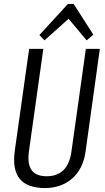

<svg xmlns="http://www.w3.org/2000/svg" viewBox="-20 -948 535 975"><path d="M209 7Q119 7 80.5 -39.5Q42 -86 55 -182L128 -700H200L127 -180Q118 -117 140 -85Q162 -53 217 -53Q326 -53 343 -180L416 -700H487L415 -182Q409 -135 391 -99.5Q373 -64 345.5 -40.5Q318 -17 283.5 -5Q249 7 209 7ZM180 -770 325 -928H354L454 -772L420 -743L318 -865H342L206 -743Z"/></svg>

Font: Pathway Extreme Condensed Light
Style: Italic
Weight: 300
Width: 3
Italic angle: -8°
Version: Version 1.001;gftools[0.9.26]